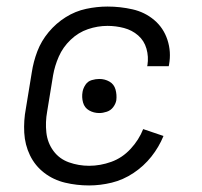

<svg xmlns="http://www.w3.org/2000/svg" viewBox="-20 -558 616 586"><path d="M252 8Q286 8 321 -0.5Q356 -9 387.5 -30Q419 -51 442 -80Q465 -109 479 -143L417 -164Q404 -131 378.5 -103.5Q353 -76 319.5 -64Q286 -52 252 -52Q220 -52 190.5 -62.5Q161 -73 143 -97.5Q125 -122 121.5 -153.5Q118 -185 124 -218L142 -328Q147 -357 159.5 -385.5Q172 -414 195.5 -436.5Q219 -459 248.5 -469Q278 -479 308 -479Q334 -479 358.5 -472.5Q383 -466 401.5 -450Q420 -434 427 -409.5Q434 -385 430 -359L429 -356H495L496 -361Q503 -400 491 -436.5Q479 -473 450.5 -497Q422 -521 384.5 -529.5Q347 -538 308 -538Q276 -538 243 -531Q210 -524 180.5 -505.5Q151 -487 128.5 -460Q106 -433 94 -401.5Q82 -370 77 -337L59 -227Q52 -190 54 -153Q56 -116 71.5 -84Q87 -52 115 -30.5Q143 -9 178.5 -0.5Q214 8 252 8ZM283 -213Q294 -213 306 -217Q318 -221 325.5 -231Q333 -241 335 -252Q337 -269 332.5 -285Q328 -301 314 -309Q300 -317 283 -317Q272 -317 260 -313.5Q248 -310 241 -299.5Q234 -289 232 -278Q229 -261 233.5 -245Q238 -229 252 -221Q266 -213 283 -213Z"/></svg>

Font: Iosevka Sparkle Light
Style: Italic
Weight: 300
Italic angle: -9°
Designer: Belleve Invis
Foundry: Belleve Invis
Version: Version 4.5.0; ttfautohint (v1.8.3)